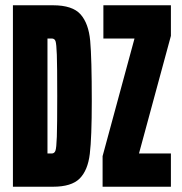

<svg xmlns="http://www.w3.org/2000/svg" viewBox="-20 -708 691 728"><path d="M29 -688H181Q255 -688 285.5 -653.5Q316 -619 322 -553Q328 -487 328 -325Q328 -187 320.5 -124.5Q313 -62 282 -31Q251 0 181 0H29ZM197 -344Q197 -458 195.5 -500Q194 -542 190.5 -552Q187 -562 176 -562H160V-126H176Q186 -126 190 -136Q194 -146 195.5 -189.5Q197 -233 197 -344ZM369 0V-116L490 -562H372V-688H628V-572L507 -126H628V0Z"/></svg>

Font: Saira Ultra Condensed Black
Style: Regular
Weight: 900
Width: 1
Designer: Hector Gatti with collaboration of the Omnibus-Type team
Foundry: Omnibus-Type
Version: Version 1.001; ttfautohint (v1.8)